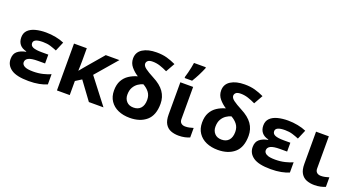

<svg xmlns="http://www.w3.org/2000/svg" viewBox="-49 -1444 3881 2102"><g transform="rotate(20 1891.0 -393.0)"><path d="M410 -336V-233H328Q251 -233 218 -216Q185 -199 185 -166Q185 -139 215 -122Q245 -105 316 -105Q377 -105 430 -118Q483 -131 517 -147V-28Q480 -11 426 -0.5Q372 10 305 10Q164 10 101 -34Q38 -78 38 -151Q38 -211 74.5 -241Q111 -271 171 -282V-287Q119 -299 93 -331.5Q67 -364 67 -413Q67 -465 99 -496.5Q131 -528 185 -542Q239 -556 305 -556Q362 -556 419 -545Q476 -534 518 -515L472 -407Q436 -422 397.5 -434Q359 -446 309 -446Q200 -446 200 -395Q200 -363 232.5 -349.5Q265 -336 335 -336Z M1162 -546 947 -296 1175 0H1005L852 -208L782 -164V0H633V-546H782V-403Q781 -373 781 -343Q781 -313 779 -284H781Q798 -305 815 -325.5Q832 -346 850 -367L1003 -546Z M1518 -765Q1586 -765 1638 -750.5Q1690 -736 1743 -711L1684 -606Q1639 -628 1597 -641.5Q1555 -655 1512 -655Q1472 -655 1456 -640.5Q1440 -626 1440 -606Q1440 -580 1474 -554.5Q1508 -529 1575 -494Q1665 -448 1707 -388Q1749 -328 1749 -250Q1749 -116 1676 -53Q1603 10 1482 10Q1406 10 1347 -16Q1288 -42 1254 -92.5Q1220 -143 1220 -214Q1220 -283 1245.5 -329.5Q1271 -376 1314.5 -404.5Q1358 -433 1412 -448Q1366 -477 1331 -518.5Q1296 -560 1296 -615Q1296 -688 1357 -726.5Q1418 -765 1518 -765ZM1499 -387Q1472 -380 1442.5 -360.5Q1413 -341 1393 -307Q1373 -273 1373 -220Q1373 -173 1402 -141.5Q1431 -110 1483 -110Q1537 -110 1567 -143.5Q1597 -177 1597 -240Q1597 -292 1570 -327.5Q1543 -363 1499 -387Z M2021 -546V-171Q2021 -140 2039 -124.5Q2057 -109 2086 -109Q2111 -109 2134 -114Q2157 -119 2180 -126V-15Q2158 -5 2124.5 2.5Q2091 10 2052 10Q2001 10 1960.5 -6Q1920 -22 1896 -61.5Q1872 -101 1872 -171V-546ZM1900 -606V-621Q1908 -645 1915.5 -676Q1923 -707 1930 -739Q1937 -771 1940 -796H2078V-784Q2062 -745 2039 -699Q2016 -653 1987 -606Z M2544 -765Q2612 -765 2664 -750.5Q2716 -736 2769 -711L2710 -606Q2665 -628 2623 -641.5Q2581 -655 2538 -655Q2498 -655 2482 -640.5Q2466 -626 2466 -606Q2466 -580 2500 -554.5Q2534 -529 2601 -494Q2691 -448 2733 -388Q2775 -328 2775 -250Q2775 -116 2702 -53Q2629 10 2508 10Q2432 10 2373 -16Q2314 -42 2280 -92.5Q2246 -143 2246 -214Q2246 -283 2271.5 -329.5Q2297 -376 2340.5 -404.5Q2384 -433 2438 -448Q2392 -477 2357 -518.5Q2322 -560 2322 -615Q2322 -688 2383 -726.5Q2444 -765 2544 -765ZM2525 -387Q2498 -380 2468.5 -360.5Q2439 -341 2419 -307Q2399 -273 2399 -220Q2399 -173 2428 -141.5Q2457 -110 2509 -110Q2563 -110 2593 -143.5Q2623 -177 2623 -240Q2623 -292 2596 -327.5Q2569 -363 2525 -387Z M3230 -336V-233H3148Q3071 -233 3038 -216Q3005 -199 3005 -166Q3005 -139 3035 -122Q3065 -105 3136 -105Q3197 -105 3250 -118Q3303 -131 3337 -147V-28Q3300 -11 3246 -0.5Q3192 10 3125 10Q2984 10 2921 -34Q2858 -78 2858 -151Q2858 -211 2894.5 -241Q2931 -271 2991 -282V-287Q2939 -299 2913 -331.5Q2887 -364 2887 -413Q2887 -465 2919 -496.5Q2951 -528 3005 -542Q3059 -556 3125 -556Q3182 -556 3239 -545Q3296 -534 3338 -515L3292 -407Q3256 -422 3217.5 -434Q3179 -446 3129 -446Q3020 -446 3020 -395Q3020 -363 3052.5 -349.5Q3085 -336 3155 -336Z M3602 -546V-171Q3602 -140 3620 -124.5Q3638 -109 3667 -109Q3692 -109 3715 -114Q3738 -119 3761 -126V-15Q3739 -5 3705.5 2.5Q3672 10 3633 10Q3582 10 3541.5 -6Q3501 -22 3477 -61.5Q3453 -101 3453 -171V-546Z"/></g></svg>

Font: Noto IKEA Latin
Style: Bold
Weight: 700
Designer: Monotype Design Team
Foundry: Monotype Imaging Inc.
Version: Version 1.0